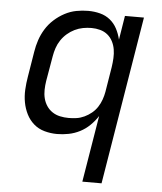

<svg xmlns="http://www.w3.org/2000/svg" viewBox="-53 -584 706 836"><g transform="rotate(5 300.0 -166.5)"><path d="M338 205 386 -86Q372 -64 352.5 -45Q333 -26 309.5 -14Q286 -2 260.5 3Q235 8 210 8Q210 8 210 8Q210 8 210 8Q182 8 155 0.5Q128 -7 108 -24.5Q88 -42 76 -66Q64 -90 59 -117Q54 -144 55.5 -172.5Q57 -201 62 -230L80 -340Q84 -366 92.5 -391.5Q101 -417 115.5 -440.5Q130 -464 151 -483Q172 -502 196.5 -515Q221 -528 247 -533Q273 -538 299 -538Q326 -538 351 -531.5Q376 -525 395 -509.5Q414 -494 425.5 -472Q437 -450 443 -425L460 -530H543L422 205ZM254 -66Q272 -66 289 -68.5Q306 -71 323 -79Q340 -87 354.5 -99Q369 -111 379 -126.5Q389 -142 395 -159Q401 -176 404 -193L422 -303Q425 -323 426 -342.5Q427 -362 424 -380.5Q421 -399 412.5 -415.5Q404 -432 390 -443.5Q376 -455 357.5 -460Q339 -465 320 -465Q301 -465 282.5 -461.5Q264 -458 246.5 -449.5Q229 -441 214 -428Q199 -415 188 -398.5Q177 -382 171 -364Q165 -346 162 -328L143 -218Q140 -199 139.5 -179.5Q139 -160 143.5 -142Q148 -124 158 -109Q168 -94 183 -84Q198 -74 216.5 -70Q235 -66 254 -66Z"/></g></svg>

Font: Iosevka Curly Extended Oblique
Style: Regular
Weight: 400
Width: 7
Italic angle: -9°
Monospace: yes
Designer: Belleve Invis
Foundry: Belleve Invis
Version: Version 11.1.0; ttfautohint (v1.8.3)